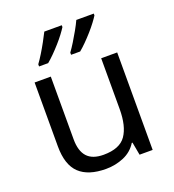

<svg xmlns="http://www.w3.org/2000/svg" viewBox="-140 -874 897 992"><g transform="rotate(-20 309.0 -378.0)"><path d="M533 -536V0H461L448 -71H444Q418 -29 372 -9.5Q326 10 274 10Q177 10 128 -36.5Q79 -83 79 -185V-536H168V-191Q168 -127 197 -95Q226 -63 287 -63Q376 -63 410.5 -113Q445 -163 445 -257V-536ZM488 -756Q480 -743 465 -723Q450 -703 430.5 -681Q411 -659 391.5 -639.5Q372 -620 355 -606H305V-618Q319 -637 335 -663Q351 -689 366.5 -716.5Q382 -744 392 -766H488ZM312 -756Q304 -743 289 -723Q274 -703 254.5 -681Q235 -659 215.5 -639.5Q196 -620 179 -606H129V-618Q143 -637 159 -663Q175 -689 190 -716.5Q205 -744 216 -766H312Z"/></g></svg>

Font: Noto Sans Adlam
Style: Regular
Weight: 400
Designer: Mark Jamra, Neil Patel
Foundry: JamraPatel LLC
Version: Version 3.001